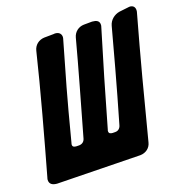

<svg xmlns="http://www.w3.org/2000/svg" viewBox="-109 -843 872 932"><g transform="rotate(-15 327.0 -376.5)"><path d="M490 -36C518 -39 540 -58 544 -86C579 -297 613 -498 653 -709C654 -713 654 -716 654 -719C654 -736 644 -746 628 -746C625 -746 621 -745 616 -744L572 -735C545 -728 523 -707 518 -679C502 -588 466 -386 429 -202C426 -187 416 -177 401 -176C397 -176 393 -175 388 -175C377 -175 368 -177 368 -190C368 -192 368 -194 369 -196C398 -348 438 -547 467 -683C468 -688 469 -692 469 -695C469 -719 451 -723 431 -723L389 -719C361 -716 340 -696 335 -669C311 -530 273 -337 244 -185C241 -170 231 -161 216 -159C211 -159 206 -158 202 -158C192 -158 181 -159 181 -172C181 -174 181 -176 182 -179C222 -419 237 -488 273 -673C274 -678 275 -682 275 -686C275 -702 264 -714 245 -714C242 -714 239 -714 236 -713L186 -708C158 -704 137 -684 133 -656C106 -477 58 -218 26 -50C25 -45 24 -41 24 -38C24 -13 43 -7 64 -7Z"/></g></svg>

Font: Bangerz
Style: Bold
Weight: 700
Designer: vernon adams
Foundry: Vernon Adams
Version: Version 2.10;December 28, 2023;FontCreator 13.0.0.2683 64-bi